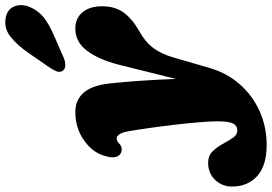

<svg xmlns="http://www.w3.org/2000/svg" viewBox="-272 -605 1020 720"><g transform="rotate(-90 238.0 -245.0)"><path d="M355 -308Q374.5 -384.5 407.5 -428.5Q440.5 -472.5 490.5 -472.5Q530.5 -472.5 552.5 -445Q574.5 -417.5 574.5 -373Q574.5 -323.5 550.8 -291Q527 -258.5 480 -232Q441.5 -211 418.8 -181.2Q396 -151.5 382 -103L343.5 30Q324 97 281.2 145Q238.5 193 180 219Q121.5 245 54.5 245Q-23 245 -62.2 209.5Q-101.5 174 -101.5 115.5Q-101.5 77.5 -76.5 51.5Q-51.5 25.5 -12.5 25.5Q14 25.5 30.2 42Q46.5 58.5 58.2 80.2Q70 102 81.2 118.5Q92.5 135 109 135Q126 135 134.5 119.8Q143 104.5 143 59Q143 31.5 139.2 -11.8Q135.5 -55 129.8 -104Q124 -153 117.5 -198.2Q111 -243.5 105.5 -274.5Q101.5 -297.5 94.2 -307.5Q87 -317.5 79 -317.5Q69 -317.5 59 -307.5Q44 -293.5 24.5 -301.5Q13.5 -306 9.2 -321.8Q5 -337.5 15 -367.5Q28.5 -410 73.5 -441.2Q118.5 -472.5 178 -472.5Q222.5 -472.5 250 -441.8Q277.5 -411 285 -344.5Q290.5 -294 295 -229.8Q299.5 -165.5 302 -95ZM398 -646Q428 -690 460.2 -715.5Q492.5 -741 531.5 -733.5Q564.5 -727.5 574.5 -700Q584.5 -672.5 571 -641.5Q558 -612 533.8 -592Q509.5 -572 464.5 -552.5L382.5 -516.5Q367 -510 352.8 -510.2Q338.5 -510.5 332.5 -520Q325.5 -531 331 -544Q336.5 -557 346.5 -571.5Z"/></g></svg>

Font: Fraunces 72pt SuperSoft Black
Style: Italic
Weight: 900
Italic angle: -16°
Version: Version 1.000;[b76b70a41]